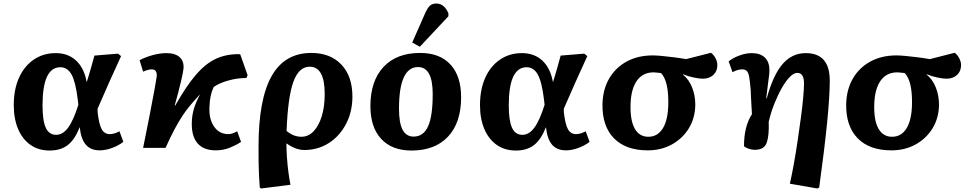

<svg xmlns="http://www.w3.org/2000/svg" viewBox="-20 -838 5506 1088"><path d="M261 15Q199 15 153.5 -16.5Q108 -48 83 -106Q58 -164 58 -242Q58 -331 87.5 -397Q117 -463 171 -500Q225 -537 296 -537Q366 -537 411.5 -494.5Q457 -452 471 -374H472Q478 -393 483.5 -411.5Q489 -430 496.5 -456Q504 -482 515 -523L649 -534L666 -520Q630 -442 595.5 -364.5Q561 -287 533 -222V-203Q541 -133 556.5 -105.5Q572 -78 602 -78Q627 -78 657 -94L679 -34Q650 -12 613.5 1Q577 14 545 14Q494 14 466.5 -18Q439 -50 432 -116H431Q404 -47 364 -16Q324 15 261 15ZM298 -74Q336 -74 366 -114.5Q396 -155 424 -244L421 -271Q409 -372 386 -414.5Q363 -457 322 -457Q221 -457 221 -241Q221 -154 239.5 -114Q258 -74 298 -74Z M1202 14Q1133 14 1098.5 -27Q1064 -68 1067 -147Q1068 -184 1078.5 -220.5Q1089 -257 1114 -304Q1082 -270 1057.5 -240.5Q1033 -211 1011.5 -178Q990 -145 967.5 -102.5Q945 -60 918 0H791Q812 -104 829 -190.5Q846 -277 856 -333Q866 -389 868 -404Q872 -445 839 -445Q820 -445 791 -432L771 -497Q805 -515 846.5 -526Q888 -537 923 -537Q972 -537 997.5 -514.5Q1023 -492 1020 -450Q1018 -429 1005 -374Q992 -319 970 -240H973Q1035 -350 1090.5 -414.5Q1146 -479 1206 -506Q1266 -533 1341 -531L1383 -412L1376 -396Q1324 -396 1273 -381.5Q1222 -367 1191 -345Q1169 -300 1167 -234Q1163 -165 1192.5 -121.5Q1222 -78 1274 -78Q1296 -78 1324 -94L1346 -34Q1321 -17 1283.5 -1.5Q1246 14 1202 14Z M1460 230 1452 225Q1449 182 1447.5 150Q1446 118 1445.5 82.5Q1445 47 1445 -7Q1445 -275 1519 -406.5Q1593 -538 1744 -538Q1852 -538 1914.5 -472Q1977 -406 1977 -291Q1977 -205 1941 -136Q1905 -67 1843.5 -27.5Q1782 12 1705 12Q1656 12 1604 -25H1603Q1603 10 1606 53.5Q1609 97 1614.5 138.5Q1620 180 1626 209ZM1688 -63Q1727 -63 1756.5 -93.5Q1786 -124 1803 -178.5Q1820 -233 1820 -305Q1820 -460 1735 -460Q1673 -460 1642 -373Q1611 -286 1604 -96Q1643 -63 1688 -63Z M2312 15Q2201 15 2140 -51Q2079 -117 2079 -237Q2079 -379 2153 -458.5Q2227 -538 2361 -538Q2472 -538 2532.5 -472.5Q2593 -407 2593 -287Q2593 -143 2519 -64Q2445 15 2312 15ZM2324 -64Q2379 -64 2405.5 -121.5Q2432 -179 2432 -305Q2432 -458 2349 -458Q2241 -458 2241 -222Q2241 -141 2261.5 -102.5Q2282 -64 2324 -64ZM2359 -573 2316 -597 2390 -765Q2404 -795 2417 -806.5Q2430 -818 2453 -818Q2497 -818 2521 -763V-746Z M2903 15Q2841 15 2795.5 -16.5Q2750 -48 2725 -106Q2700 -164 2700 -242Q2700 -331 2729.5 -397Q2759 -463 2813 -500Q2867 -537 2938 -537Q3008 -537 3053.5 -494.5Q3099 -452 3113 -374H3114Q3120 -393 3125.5 -411.5Q3131 -430 3138.5 -456Q3146 -482 3157 -523L3291 -534L3308 -520Q3272 -442 3237.5 -364.5Q3203 -287 3175 -222V-203Q3183 -133 3198.5 -105.5Q3214 -78 3244 -78Q3269 -78 3299 -94L3321 -34Q3292 -12 3255.5 1Q3219 14 3187 14Q3136 14 3108.5 -18Q3081 -50 3074 -116H3073Q3046 -47 3006 -16Q2966 15 2903 15ZM2940 -74Q2978 -74 3008 -114.5Q3038 -155 3066 -244L3063 -271Q3051 -372 3028 -414.5Q3005 -457 2964 -457Q2863 -457 2863 -241Q2863 -154 2881.5 -114Q2900 -74 2940 -74Z M3650 14Q3526 14 3459 -54.5Q3392 -123 3394 -248Q3396 -331 3432 -393Q3468 -455 3531.5 -489.5Q3595 -524 3679 -524Q3699 -524 3730.5 -521Q3762 -518 3798 -513.5Q3834 -509 3868 -503L4009 -539Q4025 -527 4035 -507.5Q4045 -488 4045 -469Q4045 -434 4022 -413Q3999 -392 3962 -392Q3944 -392 3912 -398.5Q3880 -405 3851 -417L3850 -415Q3883 -389 3901.5 -343.5Q3920 -298 3920 -244Q3919 -169 3883.5 -111Q3848 -53 3787.5 -19.5Q3727 14 3650 14ZM3654 -63Q3707 -63 3736.5 -111.5Q3766 -160 3767 -251Q3769 -378 3726 -424Q3714 -425 3702.5 -426.5Q3691 -428 3684 -428Q3622 -428 3588.5 -380Q3555 -332 3553 -243Q3551 -155 3577 -109Q3603 -63 3654 -63Z M4611 230 4456 203Q4467 154 4478.5 90.5Q4490 27 4500 -41Q4510 -109 4518.5 -172Q4527 -235 4531.5 -286Q4536 -337 4536 -365Q4536 -425 4498 -425Q4478 -425 4455 -401.5Q4432 -378 4409.5 -338Q4387 -298 4367.5 -249Q4348 -200 4336 -148Q4339 -71 4325 -30Q4311 11 4257 11Q4240 11 4221.5 4.5Q4203 -2 4196 -10Q4196 -122 4241 -191Q4237 -251 4236 -279.5Q4235 -308 4234 -327Q4230 -376 4225.5 -401.5Q4221 -427 4211.5 -436Q4202 -445 4186 -445Q4160 -445 4131 -429L4109 -490Q4133 -510 4170 -523.5Q4207 -537 4240 -537Q4288 -537 4314 -512Q4340 -487 4340 -441Q4340 -426 4338 -409.5Q4336 -393 4332 -363.5Q4328 -334 4322 -282L4325 -281Q4361 -413 4414.5 -475Q4468 -537 4546 -537Q4682 -537 4682 -381Q4682 -294 4667 -143Q4652 8 4622 225Z M5031 14Q4907 14 4840 -54.5Q4773 -123 4775 -248Q4777 -331 4813 -393Q4849 -455 4912.5 -489.5Q4976 -524 5060 -524Q5080 -524 5111.5 -521Q5143 -518 5179 -513.5Q5215 -509 5249 -503L5390 -539Q5406 -527 5416 -507.5Q5426 -488 5426 -469Q5426 -434 5403 -413Q5380 -392 5343 -392Q5325 -392 5293 -398.5Q5261 -405 5232 -417L5231 -415Q5264 -389 5282.5 -343.5Q5301 -298 5301 -244Q5300 -169 5264.5 -111Q5229 -53 5168.5 -19.5Q5108 14 5031 14ZM5035 -63Q5088 -63 5117.5 -111.5Q5147 -160 5148 -251Q5150 -378 5107 -424Q5095 -425 5083.5 -426.5Q5072 -428 5065 -428Q5003 -428 4969.5 -380Q4936 -332 4934 -243Q4932 -155 4958 -109Q4984 -63 5035 -63Z"/></svg>

Font: Literata 7pt
Style: Bold Italic
Weight: 700
Italic angle: -2°
Designer: Latin by Veronika Burian and Jose Scaglione. Greek by Irene Vlachou. Cyrillic by Vera Evstafieva
Foundry: TypeTogether
Version: Version 3.002